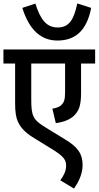

<svg xmlns="http://www.w3.org/2000/svg" viewBox="-20 -910 574 1118"><path d="M511 -864 430 -890C411 -800 385 -750 316 -750C252 -750 216 -794 186 -889L110 -864C151 -732 222 -674 314 -674C414 -674 484 -726 511 -864ZM534 -540V-622H0V-540H68V-311C68 -256 73 -225 86 -198C104 -159 138 -130 185 -102L279 -44C352 0 365 21 365 56C365 87 349 116 331 140L411 188C435 153 461 106 461 51C461 -12 435 -53 358 -99L250 -165C171 -213 162 -233 162 -334V-540H359V-375C359 -330 353 -315 339 -300C328 -288 310 -282 285 -277L305 -193C358 -200 397 -218 420 -246C444 -274 452 -308 452 -373V-540Z"/></svg>

Font: Noto Sans SemiCondensed Medium
Style: Regular
Weight: 500
Width: 4
Designer: Monotype Design Team
Foundry: Monotype Imaging Inc.
Version: Version 2.013